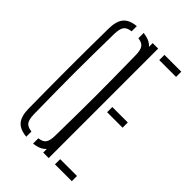

<svg xmlns="http://www.w3.org/2000/svg" viewBox="-239 -896 992 992"><g transform="rotate(45 257.5 -400.0)"><path d="M151 4Q102 -0.5 80 -26.2Q58 -52 57 -105Q56 -191.5 55.5 -263.8Q55 -336 55 -403.2Q55 -470.5 55.5 -541Q56 -611.5 57 -694Q58 -747.5 80 -773.5Q102 -799.5 151 -804V-766Q120.5 -762.5 109.2 -746.5Q98 -730.5 97 -694Q95.5 -606.5 94.8 -537.5Q94 -468.5 94 -404.2Q94 -340 94.8 -268.8Q95.5 -197.5 97 -105Q98 -68.5 109.2 -53Q120.5 -37.5 151 -34ZM201 4V-34.5Q230.5 -38 241.5 -53.8Q252.5 -69.5 253 -105Q254.5 -194.5 255.2 -264.8Q256 -335 256 -399.2Q256 -463.5 255.2 -533.8Q254.5 -604 253 -694Q252.5 -729.5 241.5 -745.8Q230.5 -762 201 -765.5V-804Q249 -799 270.8 -772.8Q292.5 -746.5 293 -694Q294 -611.5 294.8 -541Q295.5 -470.5 295.5 -403.2Q295.5 -336 294.8 -263.8Q294 -191.5 293 -105Q292.5 -52.5 270.8 -26.8Q249 -1 201 4ZM271 0V-800H311V0ZM357 0V-38H480V0ZM357 -381V-419H470V-381ZM357 -762V-800H480V-762Z"/></g></svg>

Font: Big Shoulders Stencil Text Thin Thin
Style: Regular
Weight: 250
Version: Version 2.001